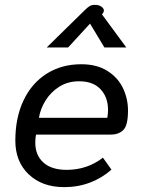

<svg xmlns="http://www.w3.org/2000/svg" viewBox="-20 -759 583 789"><path d="M43 -181Q43 -275 76.5 -346Q110 -417 171.5 -456Q233 -495 314 -495Q378 -495 421.5 -467.5Q465 -440 485.5 -396.5Q506 -353 506 -305Q506 -244 487 -225Q468 -206 436 -206H128Q125 -190 125 -173Q125 -121 158.5 -91Q192 -61 254 -61Q338 -61 403 -111L438 -62Q400 -28 350.5 -9Q301 10 244 10Q153 10 98 -42.5Q43 -95 43 -181ZM421 -275Q424 -292 424 -307Q424 -359 393.5 -392Q363 -425 305 -425Q259 -425 224 -403Q189 -381 167.5 -346.5Q146 -312 140 -275ZM326 -715Q340 -729 348.5 -734Q357 -739 370 -739Q387 -739 397 -731.5Q407 -724 407 -715Q407 -711 403 -705L399 -700L499 -564H409L350 -662L260 -564H172Z"/></svg>

Font: Niramit
Style: Italic
Weight: 400
Italic angle: -10°
Version: Version 1.000; ttfautohint (v1.6)